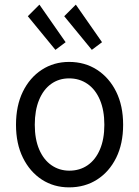

<svg xmlns="http://www.w3.org/2000/svg" viewBox="-20 -797 600 828"><path d="M278 11Q212 11 160.5 -22.5Q109 -56 79 -116.5Q49 -177 49 -259Q49 -341 78.5 -401.5Q108 -462 160 -496Q212 -530 278 -530Q346 -530 398.5 -496Q451 -462 481 -401.5Q511 -341 511 -259Q511 -177 481 -116.5Q451 -56 398.5 -22.5Q346 11 278 11ZM279 -61Q324 -61 358 -84.5Q392 -108 411 -152.5Q430 -197 430 -259Q430 -321 411 -366Q392 -411 357.5 -435Q323 -459 278 -459Q234 -459 200.5 -435Q167 -411 148.5 -366Q130 -321 130 -259Q130 -197 149 -152.5Q168 -108 202 -84.5Q236 -61 279 -61ZM219 -582 100 -727 150 -777 263 -615ZM376 -582 257 -727 307 -777 420 -615Z"/></svg>

Font: Ubuntu Sans Mono
Style: Regular
Weight: 400
Monospace: yes
Designer: Dalton Maag Ltd
Foundry: Dalton Maag Ltd
Version: Version 1.006